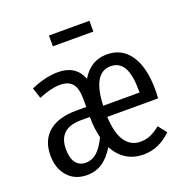

<svg xmlns="http://www.w3.org/2000/svg" viewBox="-131 -853 964 988"><g transform="rotate(-20 350.5 -359.0)"><path d="M462.9 -730V-670.9H241.2V-730ZM660.2 -278.8Q660.2 -258.3 658.2 -233.9H379.9Q384.3 -141.6 415.3 -98.4Q446.3 -55.2 497.1 -55.2Q527.3 -55.2 553 -65.9Q578.6 -76.7 606.9 -100.1L643.1 -54.2Q575.2 12.2 491.2 12.2Q437.5 12.2 397 -13.2Q356.4 -38.6 332 -85.9Q300.3 -34.2 263.9 -11Q227.5 12.2 181.2 12.2Q115.7 12.2 76.4 -31.7Q37.1 -75.7 37.1 -147Q37.1 -230 90.1 -274.4Q143.1 -318.8 240.2 -318.8H295.9V-361.8Q295.9 -419.9 274.7 -446Q253.4 -472.2 206.1 -472.2Q158.7 -472.2 89.8 -443.8L70.8 -502Q149.9 -537.1 220.2 -537.1Q316.4 -537.1 349.1 -454.1Q398.4 -537.1 486.8 -537.1Q568.8 -537.1 614.5 -470.5Q660.2 -403.8 660.2 -278.8ZM579.1 -294.9V-304.2Q579.1 -391.1 555.9 -432.1Q532.7 -473.1 484.9 -473.1Q386.7 -473.1 379.9 -294.9ZM196.8 -49.8Q230.5 -49.8 257.3 -73.2Q284.2 -96.7 309.1 -147.9Q295.9 -202.1 295.9 -256.8V-264.2H248Q123 -264.2 123 -149.9Q123 -101.6 142.3 -75.7Q161.6 -49.8 196.8 -49.8Z"/></g></svg>

Font: Fira Sans Compressed Book
Style: Regular
Weight: 350
Width: 1
Designer: Carrois Corporate & Edenspiekermann AG
Foundry: Carrois Corporate GbR & Edenspiekermann AG
Version: Version 4.203;PS 004.203;hotconv 1.0.88;makeotf.lib2.5.64775